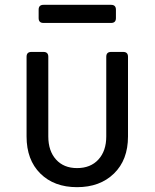

<svg xmlns="http://www.w3.org/2000/svg" viewBox="-20 -765 640 795"><path d="M299 10Q204 10 147 -46.5Q90 -103 90 -200V-530Q90 -550 110 -550H160Q180 -550 180 -530V-200Q180 -140 212 -104.5Q244 -69 299 -69Q355 -69 387.5 -104.5Q420 -140 420 -200V-530Q420 -550 440 -550H490Q510 -550 510 -530V-200Q510 -103 452 -46.5Q394 10 299 10ZM160 -670Q140 -670 140 -690V-725Q140 -745 160 -745H440Q460 -745 460 -725V-690Q460 -670 440 -670Z"/></svg>

Font: Pitagon Sans Mono
Style: Regular
Weight: 400
Monospace: yes
Designer: Travis Tran
Foundry: Pitagon
Version: Version 1.001;gftools[0.9.26]